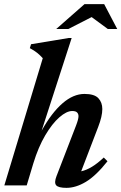

<svg xmlns="http://www.w3.org/2000/svg" viewBox="-20 -895 586 927"><path d="M141 -106.5 109 0H1L186.5 -614Q173 -629 159.2 -640Q145.5 -651 124 -662.5L130 -681.5L311.5 -711.5H326L181 -264Q229.5 -351 281.8 -396.2Q334 -441.5 388 -441.5Q435.5 -441.5 454.8 -421Q474 -400.5 474 -368.5Q474 -333.5 454 -282L372 -68Q422 -78.5 481 -134.5L499 -116.5Q443 -46 394.5 -17Q346 12 301 12Q262 12 251.2 -0.5Q240.5 -13 253 -45L347 -288.5Q359 -319.5 359 -334Q359 -345 352.2 -352Q345.5 -359 328.5 -359Q301.5 -359 266.8 -328.8Q232 -298.5 198.5 -241.8Q165 -185 141 -106.5ZM251.5 -755 388 -875H483L546 -755H500.5L422.5 -812.5L310 -755Z"/></svg>

Font: Newsreader Text SemiBold
Style: Italic
Weight: 600
Italic angle: -17°
Designer: Hugues Gentile
Foundry: Production Type
Version: Version 1.001